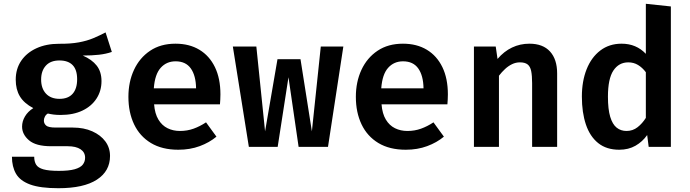

<svg xmlns="http://www.w3.org/2000/svg" viewBox="-20 -775 3640 1013"><path d="M537 -604 570 -501Q540 -490.5 502.5 -486.2Q465 -482 416.5 -482Q465 -461 490.2 -428.8Q515.5 -396.5 515.5 -347Q515.5 -295.5 489.2 -255Q463 -214.5 414.8 -191.5Q366.5 -168.5 300 -168.5Q279.5 -168.5 263.5 -170.5Q247.5 -172.5 232.5 -176Q222.5 -170.5 217 -160Q211.5 -149.5 211.5 -138.5Q211.5 -123.5 223.2 -112.8Q235 -102 274 -102H364Q422.5 -102 466.8 -82.2Q511 -62.5 535.8 -29Q560.5 4.5 560.5 48Q560.5 128 491 173Q421.5 218 288 218Q192.5 218 139.2 198.5Q86 179 64.5 141.8Q43 104.5 43 52H160.5Q160.5 77.5 170.8 94Q181 110.5 209.2 118.5Q237.5 126.5 290.5 126.5Q343.5 126.5 373.8 118Q404 109.5 416.5 93.8Q429 78 429 57Q429 28.5 405 12.5Q381 -3.5 337 -3.5H249.5Q169.5 -3.5 133 -34.8Q96.5 -66 96.5 -107Q96.5 -135 111.8 -160.8Q127 -186.5 155.5 -204.5Q106.5 -230.5 84.8 -266.8Q63 -303 63 -354.5Q63 -412 92 -454.5Q121 -497 172.5 -520.5Q224 -544 291 -544Q352.5 -543.5 395.8 -551.5Q439 -559.5 472.2 -573.5Q505.5 -587.5 537 -604ZM293.5 -456Q246.5 -456 221.8 -428.5Q197 -401 197 -355.5Q197 -308.5 222.5 -281Q248 -253.5 294 -253.5Q339.5 -253.5 363.2 -280.2Q387 -307 387 -357Q387 -407 363.2 -431.5Q339.5 -456 293.5 -456Z M793 -224.5Q797 -175 815.8 -144Q834.5 -113 864 -98.5Q893.5 -84 929.5 -84Q967.5 -84 1001 -96Q1034.5 -108 1067 -129.5L1122 -54Q1085 -23 1033.8 -4Q982.5 15 921 15Q835 15 776.2 -20.5Q717.5 -56 687.5 -119Q657.5 -182 657.5 -264Q657.5 -343 687 -406.5Q716.5 -470 772 -507.2Q827.5 -544.5 906 -544.5Q979 -544.5 1032 -512.5Q1085 -480.5 1114 -420.8Q1143 -361 1143 -277Q1143 -263.5 1142.2 -249.5Q1141.5 -235.5 1140.5 -224.5ZM906.5 -451.5Q858.5 -451.5 827.8 -417.2Q797 -383 791.5 -309H1014.5Q1013.5 -376 986.8 -413.8Q960 -451.5 906.5 -451.5Z M1710.5 0H1555.5L1502 -367.5L1445 0H1293L1208.5 -529.5H1332.5L1378.5 -82L1444 -462.5H1565.5L1625.5 -82L1672.5 -529.5H1791.5Z M1993 -224.5Q1997 -175 2015.8 -144Q2034.5 -113 2064 -98.5Q2093.5 -84 2129.5 -84Q2167.5 -84 2201 -96Q2234.5 -108 2267 -129.5L2322 -54Q2285 -23 2233.8 -4Q2182.5 15 2121 15Q2035 15 1976.2 -20.5Q1917.5 -56 1887.5 -119Q1857.5 -182 1857.5 -264Q1857.5 -343 1887 -406.5Q1916.5 -470 1972 -507.2Q2027.5 -544.5 2106 -544.5Q2179 -544.5 2232 -512.5Q2285 -480.5 2314 -420.8Q2343 -361 2343 -277Q2343 -263.5 2342.2 -249.5Q2341.5 -235.5 2340.5 -224.5ZM2106.5 -451.5Q2058.5 -451.5 2027.8 -417.2Q1997 -383 1991.5 -309H2214.5Q2213.5 -376 2186.8 -413.8Q2160 -451.5 2106.5 -451.5Z M2480.5 0V-529.5H2595.5L2605 -464Q2639 -504 2681.5 -524.2Q2724 -544.5 2773 -544.5Q2844.5 -544.5 2882 -503.2Q2919.5 -462 2919.5 -387.5V0H2787.5V-336Q2787.5 -376 2782.5 -400.2Q2777.5 -424.5 2763.5 -435.2Q2749.5 -446 2723 -446Q2701.5 -446 2681.8 -436.5Q2662 -427 2644.8 -411Q2627.5 -395 2612.5 -375.5V0Z M3387.5 -755 3519.5 -741V0H3402.5L3394.5 -62.5Q3370 -27.5 3333 -6.2Q3296 15 3247 15Q3180 15 3136.2 -20Q3092.5 -55 3071.2 -118.2Q3050 -181.5 3050 -265.5Q3050 -346.5 3075 -409.5Q3100 -472.5 3147.2 -508.5Q3194.5 -544.5 3259.5 -544.5Q3298.5 -544.5 3330.5 -531Q3362.5 -517.5 3387.5 -491ZM3295 -446Q3245 -446 3216.2 -402.8Q3187.5 -359.5 3187.5 -265Q3187.5 -198.5 3199.5 -158.8Q3211.5 -119 3233.5 -101.5Q3255.5 -84 3285.5 -84Q3318.5 -84 3343.8 -103.8Q3369 -123.5 3387.5 -153V-394Q3369 -418.5 3346.2 -432.2Q3323.5 -446 3295 -446Z"/></svg>

Font: Fira Code Light SemiBold
Style: Regular
Weight: 600
Monospace: yes
Version: Version 5.002